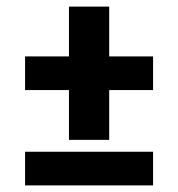

<svg xmlns="http://www.w3.org/2000/svg" viewBox="-20 -562 540 582"><path d="M189 -138V-289H56V-391H189V-542H311V-391H444V-289H311V-138ZM56 0V-102H444V0Z"/></svg>

Font: Iosevka SS18 Heavy
Style: Regular
Weight: 900
Monospace: yes
Designer: Belleve Invis
Foundry: Belleve Invis
Version: Version 25.1.1; ttfautohint (v1.8.4)